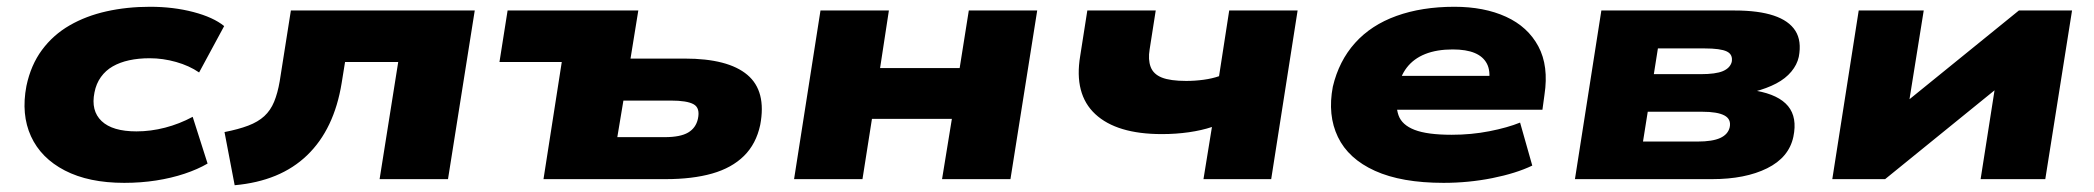

<svg xmlns="http://www.w3.org/2000/svg" viewBox="-20 -529 6184 567"><path d="M347 11Q242 11 171.5 -25.5Q101 -62 71.5 -126.5Q42 -191 58 -275Q71 -337 104 -381.5Q137 -426 185.5 -454Q234 -482 294.5 -495.5Q355 -509 423 -509Q492 -509 551 -493.5Q610 -478 642 -452L568 -315Q539 -335 500 -346Q461 -357 422 -357Q389 -357 361.5 -351Q334 -345 313 -333Q292 -321 278 -301.5Q264 -282 259 -256Q248 -202 280 -171.5Q312 -141 383 -141Q425 -141 467.5 -152Q510 -163 549 -184L593 -46Q564 -29 525 -16Q486 -3 441 4Q396 11 347 11Z M673 18 643 -139Q684 -147 713 -158Q742 -169 760.5 -186Q779 -203 789.5 -228.5Q800 -254 806 -289L839 -498H1382L1303 0H1101L1156 -346H999L989 -284Q978 -216 952.5 -162.5Q927 -109 887 -70.5Q847 -32 793.5 -10Q740 12 673 18Z M1585 0 1639 -346H1455L1479 -498H1865L1842 -356H2002Q2130 -356 2187 -308Q2244 -260 2225 -160Q2213 -104 2177 -68.5Q2141 -33 2083 -16.5Q2025 0 1946 0ZM1803 -124H1943Q1989 -124 2012 -137.5Q2035 -151 2041 -178Q2048 -210 2028.5 -221Q2009 -232 1961 -232H1821Z M2325 0 2403 -498H2605L2579 -328H2814L2841 -498H3043L2964 0H2762L2791 -178H2555L2527 0Z M3534 0 3559 -154Q3529 -144 3491 -138.5Q3453 -133 3411 -133Q3278 -133 3214.5 -192Q3151 -251 3170 -364L3191 -498H3393L3375 -383Q3370 -353 3378 -331.5Q3386 -310 3411 -300Q3436 -290 3483 -290Q3509 -290 3534.5 -293.5Q3560 -297 3580 -304L3610 -498H3812L3734 0Z M4243 11Q4119 11 4040.5 -24.5Q3962 -60 3931 -124.5Q3900 -189 3916 -273Q3934 -349 3981.5 -402Q4029 -455 4104 -482Q4179 -509 4275 -509Q4363 -509 4427.5 -479.5Q4492 -450 4523 -392Q4554 -334 4541 -249L4535 -205H4072L4087 -305H4402L4377 -286Q4382 -320 4371 -341Q4360 -362 4335 -372.5Q4310 -383 4270 -383Q4223 -383 4189 -369.5Q4155 -356 4134.5 -329.5Q4114 -303 4107 -262V-259Q4100 -217 4110 -188.5Q4120 -160 4157.5 -145.5Q4195 -131 4267 -131Q4325 -131 4378.5 -141.5Q4432 -152 4469 -167L4505 -40Q4457 -17 4387 -3Q4317 11 4243 11Z M4631 0 4709 -498H5103Q5173 -498 5218 -483Q5263 -468 5282 -438Q5301 -408 5292 -361Q5287 -338 5270 -317.5Q5253 -297 5225.5 -282.5Q5198 -268 5160 -258L5166 -261Q5233 -249 5260.5 -215.5Q5288 -182 5276 -125Q5263 -64 5198.5 -32Q5134 0 5036 0ZM4832 -111H4993Q5037 -111 5060 -121.5Q5083 -132 5088 -153Q5093 -177 5072.5 -188Q5052 -199 5007 -199H4846ZM4864 -310H5002Q5047 -310 5068 -319Q5089 -328 5094 -346Q5098 -368 5079.5 -377Q5061 -386 5014 -386H4876Z M5391 0 5469 -498H5661L5610 -180H5550L5942 -498H6099L6020 0H5829L5879 -319H5940L5547 0Z"/></svg>

Font: Nunito Sans 10pt Expanded Black
Style: Italic
Weight: 900
Width: 7
Italic angle: -9°
Designer: Vernon Adams
Foundry: Vernon Adams
Version: Version 3.101;gftools[0.9.27]